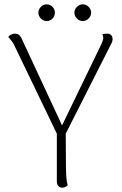

<svg xmlns="http://www.w3.org/2000/svg" viewBox="-20 -856 562 885"><path d="M488 -645 283 -240 284 -94Q284 -27 292 -2Q281 9 267 9Q256 9 249 1.5Q242 -6 242 -19V-240L240 -244L43 -653Q38 -663 18 -686Q31 -701 50 -701Q69 -701 79 -680L266 -278L446 -650Q456 -671 456 -680Q456 -691 452 -698Q462 -701 474 -701Q486 -701 492.5 -694Q499 -687 499 -675Q499 -664 488 -645ZM157 -798Q157 -813 168.5 -824.5Q180 -836 195 -836Q211 -836 222 -824.5Q233 -813 233 -798Q233 -782 222 -770.5Q211 -759 195 -759Q180 -759 168.5 -770.5Q157 -782 157 -798ZM323 -798Q323 -813 334.5 -824.5Q346 -836 362 -836Q377 -836 388.5 -824.5Q400 -813 400 -798Q400 -782 388.5 -770.5Q377 -759 362 -759Q346 -759 334.5 -770.5Q323 -782 323 -798Z"/></svg>

Font: Arima Madurai ExtraLight
Style: Regular
Weight: 275
Designer: Joana Correia and Natanael Gama
Foundry: NDISCOVER
Version: Version 1.020